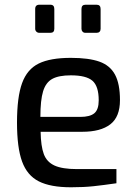

<svg xmlns="http://www.w3.org/2000/svg" viewBox="-20 -787 580 813"><path d="M52 -268Q52 -376 73.5 -435Q95 -494 144 -518Q193 -542 280 -542Q356 -542 401 -526Q446 -510 467 -471Q488 -432 488 -363Q488 -292 447 -260.5Q406 -229 329 -229H152Q153 -168 165.5 -134.5Q178 -101 211 -86Q244 -71 306 -71H473V-11Q418 -3 376 1.5Q334 6 281 6Q194 6 144.5 -19Q95 -44 73.5 -103Q52 -162 52 -268ZM320 -292Q361 -292 379.5 -307.5Q398 -323 398 -362Q398 -422 371.5 -445Q345 -468 280 -468Q229 -468 201.5 -453Q174 -438 162.5 -400.5Q151 -363 151 -292ZM129 -665V-749Q129 -767 147 -767H193Q210 -767 210 -749V-665Q210 -648 193 -648H147Q139 -648 134 -653Q129 -658 129 -665ZM325 -665V-749Q325 -767 342 -767H389Q406 -767 406 -749V-665Q406 -657 401.5 -652.5Q397 -648 389 -648H342Q334 -648 329.5 -653Q325 -658 325 -665Z"/></svg>

Font: Exo Medium
Style: Regular
Weight: 500
Designer: Natanael Gama
Foundry: Natanael Gama
Version: Version 1.500; ttfautohint (v1.6)